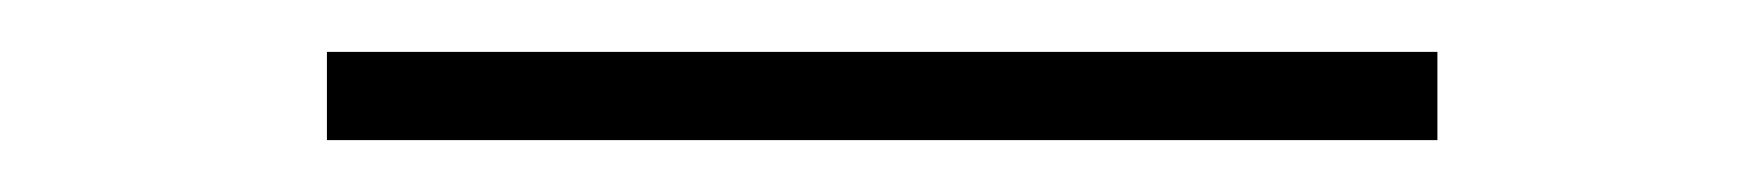

<svg xmlns="http://www.w3.org/2000/svg" viewBox="-20 84 680 74"><path d="M106 138V104H534V138Z"/></svg>

Font: Cairo Play ExtraLight
Style: Regular
Weight: 250
Version: Version 3.119